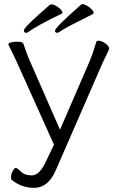

<svg xmlns="http://www.w3.org/2000/svg" viewBox="-20 -903 569 925"><path d="M145 2Q82 2 36 -37Q33 -39 33 -51Q33 -63 41 -78.5Q49 -94 56 -94Q63 -94 81 -76Q99 -58 133.5 -58Q168 -58 198 -118L240 -206L61 -604Q38 -653 29.5 -669.5Q21 -686 20 -689Q20 -695 31.5 -698.5Q43 -702 66.5 -702Q90 -702 93 -691Q98 -678 106 -654.5Q114 -631 121 -616L269 -278L411 -606Q426 -641 444 -701Q446 -707 454.5 -707Q463 -707 476 -701Q505 -686 506 -668Q505 -663 491.5 -636Q478 -609 469 -588L248 -81Q211 2 145 2ZM106 -745Q95 -745 95 -756.5Q95 -768 155.5 -822.5Q216 -877 219.5 -879.5Q223 -882 230 -882Q237 -882 249.5 -875Q262 -868 271.5 -858.5Q281 -849 281 -843.5Q281 -838 277 -837Q160 -781 115 -748Q111 -745 106 -745ZM256 -745Q245 -745 245 -756Q247 -772 371 -881Q373 -883 379.5 -883Q386 -883 399 -875.5Q412 -868 421.5 -858Q431 -848 431 -842.5Q431 -837 427 -835Q304 -774 282.5 -759.5Q261 -745 256 -745ZM476 -701V-702Q476 -702 476 -701Z"/></svg>

Font: LXGW WenKai TC Light
Style: Regular
Weight: 300
Designer: LXGW / Fontworks Inc.
Foundry: LXGW / Fontworks Inc.
Version: Version 1.330